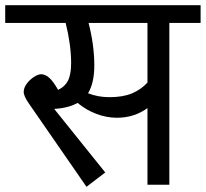

<svg xmlns="http://www.w3.org/2000/svg" viewBox="-40 -709 790 737"><path d="M730 -621H610V0H526V-294Q475 -257 409 -257Q369 -257 329.5 -272Q290 -287 258 -314Q222 -294 168 -291L364 -47L292 8L72 -310Q51 -340 51 -356Q51 -372 62.5 -387.5Q74 -403 90 -413.5Q106 -424 118 -424Q134 -424 149.5 -410Q165 -396 183 -364Q209 -376 221 -399.5Q233 -423 233 -467Q233 -537 212 -621H-20V-689H730ZM526 -621H300Q322 -536 322 -457Q322 -391 298 -351Q336 -336 380 -336Q432 -336 466.5 -350.5Q501 -365 526 -392Z"/></svg>

Font: FiraGOUPP
Style: Medium
Weight: 400
Designer: bBox Type
Foundry: bBox Type GmbH
Version: Version 1.001